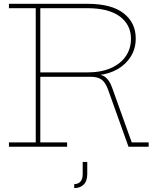

<svg xmlns="http://www.w3.org/2000/svg" viewBox="-20 -772 839 1010"><path d="M466 -384Q513.5 -383.5 535.2 -365.5Q557 -347.5 569 -313L673 -23H762V0H656L549 -299Q535 -338 514.8 -353Q494.5 -368 457 -368H424ZM300 -729V-752H439Q566.5 -752 630.2 -702.2Q694 -652.5 694 -570Q694 -516.5 668.5 -475.2Q643 -434 599 -408.5Q555 -383 499 -377V-371L454 -368H188V-391H437Q512.5 -391 564.2 -414.2Q616 -437.5 642.5 -477.5Q669 -517.5 669 -568Q669 -641.5 610.5 -685.2Q552 -729 438 -729ZM27 -729V-752H333V-729H192V-23H333V0H27V-23H168V-729ZM415 80H439V144Q439 180.5 420.2 199Q401.5 217.5 370.5 217.5V196.5Q391 196.5 403 183.5Q415 170.5 415 144Z"/></svg>

Font: Hepta Slab ExtraLight ExtraLight
Style: Regular
Weight: 250
Version: Version 1.102